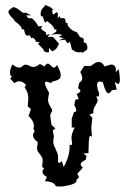

<svg xmlns="http://www.w3.org/2000/svg" viewBox="-20 -695 484 724"><path d="M190.9 7.8Q184.6 -10.3 149.4 -11.7L156.7 -27.8Q140.1 -36.6 140.1 -47.4Q140.1 -53.2 146 -60.1L138.7 -66.4L141.1 -86.9Q141.1 -97.2 137.7 -103Q134.3 -108.9 130.4 -113.5Q126.5 -118.2 123 -123.5Q119.6 -128.9 119.6 -138.7L122.6 -158.7Q104.5 -172.4 104.5 -184.6Q104.5 -192.9 110.8 -199.2L106 -210L107.9 -220.7Q107.9 -237.8 87.9 -257.8L96.7 -283.7L84.5 -293.9L86.9 -321.3Q86.9 -349.1 72.8 -364.7L78.1 -375Q64.9 -388.7 52.7 -388.7Q43.5 -388.7 34.7 -381.3L18.6 -397.9L24.9 -406.2Q17.6 -410.6 17.6 -420.9Q17.6 -434.1 26.9 -452.1Q42 -439.9 52.7 -439.9Q56.6 -439.9 59.3 -441.7Q62 -443.4 64.7 -445.6Q67.4 -447.8 70.1 -449.5Q72.8 -451.2 76.7 -451.2Q83 -451.2 90.8 -446.8Q98.6 -442.4 105.5 -442.4Q117.2 -442.4 130.4 -454.1L147.5 -444.3Q153.8 -455.1 160.6 -455.1Q163.6 -455.1 166.3 -452.6Q168.9 -450.2 171.9 -447.5Q174.8 -444.8 177.5 -442.4Q180.2 -439.9 182.6 -439.9Q189 -439.9 194.8 -450.2Q209 -425.8 209 -411.6Q209 -401.4 203.4 -397.2Q197.8 -393.1 191.2 -391.1Q184.6 -389.2 179 -387.7Q173.3 -386.2 173.3 -381.8L155.3 -387.2Q149.4 -387.2 149.4 -381.3Q149.4 -371.6 165 -345.7L161.1 -319.3Q161.1 -311.5 163.6 -305.4Q166 -299.3 168.9 -294.4Q171.9 -289.6 174.3 -285.6Q176.8 -281.7 176.8 -278.3Q176.8 -275.9 175.5 -274.2Q174.3 -272.5 173.1 -270.3Q171.9 -268.1 170.7 -264.9Q169.4 -261.7 169.4 -256.8L174.3 -223.6L189 -210.9L178.7 -202.6L183.1 -181.6L180.7 -162.6Q180.7 -153.8 183.6 -146.7Q186.5 -139.6 189.9 -132.6Q193.4 -125.5 196.3 -117.9Q199.2 -110.4 199.2 -100.1L198.7 -89.8Q198.7 -80.6 203.1 -80.6Q206.1 -80.6 212.9 -87.9L220.2 -65.4Q242.7 -105.5 242.7 -144V-149.9L248.5 -147.9Q252 -147.9 252 -153.8L249.5 -173.8Q249.5 -191.4 261.7 -213.9L250.5 -214.4V-247.6L259.3 -272.5Q267.6 -272.5 267.6 -279.3Q267.6 -286.6 259.8 -298.8L264.6 -319.8L276.9 -320.8L269.5 -340.8Q283.2 -346.7 283.2 -352.5Q283.2 -356.9 274.4 -362.3L278.8 -383.3Q290 -389.2 290 -400.4Q290 -410.2 282.7 -423.3L297.9 -446.3H323.2Q339.8 -461.4 353 -461.4Q365.7 -461.4 373.5 -444.8L399.4 -451.7Q417 -451.7 417 -430.2L416.5 -423.3L427.7 -434.1Q432.1 -409.2 432.1 -395.5Q432.1 -378.9 425.3 -378.9Q419.9 -378.9 412.1 -387.7L420.4 -357.4L401.4 -354.5Q394.5 -343.3 389.2 -343.3Q377.9 -343.3 367.7 -385.3L356.4 -387.7Q346.2 -387.7 346.2 -375.5Q346.2 -359.4 354 -344.2L352.5 -331.5L342.8 -331.1Q348.1 -322.8 348.1 -316.4Q348.1 -312 345.7 -307.4Q343.3 -302.7 340.1 -297.9Q336.9 -293 334.5 -287.4Q332 -281.7 332 -274.9L332.5 -268.6L316.9 -262.7L328.1 -251L324.2 -212.9L326.7 -179.7L320.8 -182.6Q317.9 -182.6 316.7 -176.3Q315.4 -169.9 314.9 -160.2Q314.5 -150.4 314.2 -139.2Q314 -127.9 313.5 -117.7L294.4 -116.2L306.2 -106.9L303.2 -92.3Q284.2 -84 284.2 -75.2Q284.2 -69.8 292.5 -63L271.5 -39.6L278.3 -26.9L268.1 -16.6L268.6 -13.7Q268.6 0.5 214.4 8.3ZM202.1 -530.8Q194.8 -506.8 176.3 -501.5L164.6 -514.6V-498.5L157.7 -497.6Q145 -497.6 143.1 -509.8L122.6 -530.3L129.9 -533.2Q129.9 -535.6 116.2 -537.6Q108.9 -552.7 103 -552.7L98.1 -550.8L91.3 -562.5L84 -560.1Q73.7 -560.1 70.8 -584.5L62.5 -584Q62.5 -596.2 34.7 -616.2V-616.7Q34.7 -619.6 31 -622.8Q27.3 -626 23.2 -630.4Q19 -634.8 15.4 -640.1Q11.7 -645.5 11.7 -652.8Q11.7 -653.8 14.4 -656.2Q17.1 -658.7 20.3 -661.4Q23.4 -664.1 26.4 -666Q29.3 -668 29.8 -668Q35.2 -668 41.5 -664.6Q47.9 -661.1 53.5 -656.7Q59.1 -652.3 64 -648.9Q68.8 -645.5 71.3 -645.5L76.7 -647.5L97.7 -637.2H79.1Q84.5 -626 91.3 -626L96.7 -626.5Q106.4 -626.5 125 -595.7L140.1 -596.7Q135.3 -592.3 135.3 -588.4Q135.3 -585.4 138.2 -583Q141.1 -580.6 144.8 -578.4Q148.4 -576.2 151.4 -574Q154.3 -571.8 154.3 -569.3L153.3 -564.9Q153.3 -563 155.8 -563L168 -566.9L159.7 -554.7L171.4 -556.6Q180.2 -556.6 184.1 -551.3ZM304.7 -532.7Q309.6 -523.4 309.6 -515.1Q309.6 -505.4 298.3 -501.5L293 -496.1L286.6 -498.5L278.3 -497.6Q265.1 -497.6 251 -508.8L244.1 -536.6L233.9 -532.2L225.1 -545.4L201.7 -542.5L220.2 -550.8L202.1 -555.7L214.4 -563.5Q206.1 -566.4 197.3 -566.4Q180.2 -566.4 170.4 -561.5L191.9 -575.2L192.9 -584.5L184.6 -584Q184.6 -596.2 156.7 -616.2Q154.3 -610.4 151.9 -610.4Q147 -610.4 141.6 -633.3H134.3L133.3 -643.1Q133.3 -660.2 147 -669.4V-670.4Q147 -675.3 151.9 -675.3Q156.2 -675.3 168.9 -668.5L181.6 -658.2L177.2 -657.7V-654.3Q177.2 -641.1 181.6 -641.1Q185.5 -641.1 192.4 -649.9L198.2 -644L197.8 -625L203.6 -634.8Q206.5 -626 213.4 -626L219.2 -627Q227.1 -627 228 -607.9L234.9 -608.9L234.4 -605Q234.4 -600.1 238.3 -595Q242.2 -589.8 247.3 -585.4Q252.4 -581.1 257.3 -578.4Q262.2 -575.7 264.2 -575.7H264.6Q271 -575.7 281.7 -554.7Q296.4 -553.7 296.4 -543L294.9 -535.2Z"/></svg>

Font: Truetypewriter PolyglOTT
Style: Regular
Weight: 400
Designer: Sergey Beatoff a.k.a. Sam_T
Version: Version 3.76